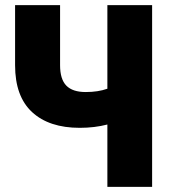

<svg xmlns="http://www.w3.org/2000/svg" viewBox="-20 -720 699 751"><path d="M575 11H400V-233Q350 -220 292 -220Q172 -220 105.5 -281.5Q39 -343 39 -465V-700H215V-465Q215 -410 239.5 -385Q264 -360 315 -360Q364 -360 400 -373V-700H575Z"/></svg>

Font: Repo
Style: ExtraBold
Weight: 800
Designer: Stefan Peev
Foundry: Context Ltd
Version: Version 001.000